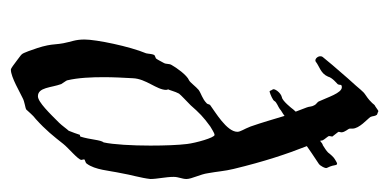

<svg xmlns="http://www.w3.org/2000/svg" viewBox="-206 -522 733 362"><g transform="rotate(90 161.0 -341.5)"><path d="M149 -489C152 -485 151 -482 154 -483C158 -484 170 -489 171 -492C173 -496 182 -499 186 -502C189 -505 194 -507 199 -511C206 -488 211 -470 219 -447C224 -434 229 -428 229 -422C229 -402 191 -380 179 -371C177 -370 177 -365 175 -364C167 -356 157 -354 150 -349C144 -344 136 -333 132 -331C122 -327 108 -307 103 -298C100 -293 102 -288 99 -283C96 -278 94 -273 91 -269C91 -268 85 -267 84 -265C82 -261 82 -254 81 -250C68 -219 55 -156 55 -134C55 -116 59 -110 62 -94C64 -84 64 -73 66 -64C68 -53 74 -36 77 -28C83 -13 81 -17 95 -6C102 -1 109 5 112 5C126 5 156 -13 165 -17C172 -21 184 -22 187 -24C191 -28 198 -37 205 -42C226 -61 237 -75 252 -94C259 -103 282 -122 282 -128C282 -129 281 -131 281 -133C281 -135 287 -135 289 -138C301 -154 302 -180 307 -203C310 -221 316 -240 318 -258C318 -271 314 -287 314 -302C314 -311 318 -318 318 -326C318 -336 309 -352 307 -367C304 -383 303 -399 299 -415C285 -473 271 -515 256 -553C262 -557 269 -562 269 -562L290 -576C292 -577 299 -588 297 -591C296 -593 293 -599 292 -606C291 -614 285 -608 281 -606C277 -604 271 -597 268 -593C265 -590 259 -586 254 -583C252 -583 250 -581 246 -578L245 -583C243 -587 237 -593 237 -595C237 -597 238 -600 238 -601C236 -604 229 -612 229 -613C229 -614 230 -617 230 -618C230 -625 223 -631 223 -634C223 -636 223 -637 223 -639C223 -652 205 -667 201 -673C199 -677 200 -681 197 -685C196 -686 191 -687 190 -688C189 -688 180 -681 179 -681C178 -681 175 -674 160 -664C151 -658 152 -656 128 -630C113 -613 90 -586 88 -583C83 -576 92 -566 97 -570C106 -577 119 -579 125 -593C127 -601 137 -609 139 -611C142 -615 138 -619 145 -619C156 -619 164 -592 172 -575C173 -573 178 -570 179 -567C182 -562 181 -558 183 -553L191 -532C187 -528 185 -525 185 -525C185 -525 171 -507 164 -506C155 -504 147 -492 149 -489ZM252 -327C254 -311 255 -285 255 -258C255 -224 253 -188 249 -170C244 -164 244 -145 238 -126C237 -125 234 -126 234 -123C234 -122 229 -109 227 -104C224 -101 217 -91 212 -86C195 -69 173 -46 162 -46C145 -46 146 -71 139 -90C138 -92 132 -100 132 -101C127 -122 126 -147 126 -171C126 -188 127 -207 128 -225C129 -250 150 -270 150 -288C150 -289 149 -291 149 -292C150 -292 153 -305 157 -312C160 -316 171 -326 179 -334C193 -350 201 -358 219 -371C223 -373 231 -379 235 -379C240 -379 250 -344 252 -327Z"/></g></svg>

Font: Jim Nightshade
Style: Regular
Weight: 400
Designer: Astigmatic (AOETI)
Foundry: Astigmatic (AOETI)
Version: Version 1.000